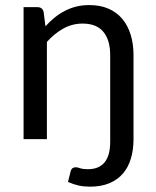

<svg xmlns="http://www.w3.org/2000/svg" viewBox="-20 -534 598 737"><path d="M154.5 -433Q171 -451.5 189.5 -466.5Q208 -481.5 228.8 -492.2Q249.5 -503 272.8 -508.8Q296 -514.5 323 -514.5Q364.5 -514.5 396.2 -500.8Q428 -487 449.2 -461.8Q470.5 -436.5 481.5 -401Q492.5 -365.5 492.5 -322.5V0Q492.5 41 482.5 74.5Q472.5 108 452 132Q431.5 156 400 169.2Q368.5 182.5 325.5 182.5Q301.5 182.5 282.2 178.2Q263 174 241 164.5L250.5 126Q253.5 114.5 259 111.2Q264.5 108 271 108Q277 108 287.8 111.8Q298.5 115.5 317.5 115.5Q359.5 115.5 381.2 89.5Q403 63.5 403 10V-322.5Q403 -380 376.8 -411.8Q350.5 -443.5 297 -443.5Q257.5 -443.5 223.2 -424.5Q189 -405.5 160 -373V0H70.5V-506.5H124Q143 -506.5 147.5 -488Z"/></svg>

Font: Lato 2
Style: Regular
Weight: 400
Designer: Lukasz Dziedzic with Adam Twardoch and Botio Nikoltchev
Foundry: tyPoland Lukasz Dziedzic
Version: Version 2.015; 2015-08-06; http://www.latofonts.com/